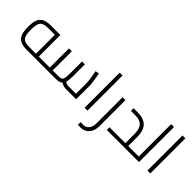

<svg xmlns="http://www.w3.org/2000/svg" viewBox="55 -1638 2799 2799"><g transform="rotate(45 1454.5 -238.0)"><path d="M582 -27Q582 -13 578 -6.5Q574 0 562 0H263Q176 0 128 -26.5Q80 -53 60 -106.5Q40 -160 40 -250Q40 -340 60 -393.5Q80 -447 128 -473.5Q176 -500 263 -500H458V-55H562Q574 -55 578 -48Q582 -41 582 -27ZM399 -55V-445H263Q197 -445 162.5 -428.5Q128 -412 113.5 -371Q99 -330 99 -250Q99 -170 113.5 -129Q128 -88 162.5 -71.5Q197 -55 263 -55Z M1283 -278V0H1070Q1019 0 970 -31Q938 0 867 0H562Q550 0 546 -6.5Q542 -13 542 -27Q542 -41 546 -48Q550 -55 562 -55H685V-450H744V-55H867Q904 -55 922 -65.5Q940 -76 947 -105.5Q954 -135 954 -195V-450H1013V-195Q1013 -119 999 -80Q1032 -55 1070 -55H1224V-278Q1224 -306 1215.5 -366Q1207 -426 1194 -490L1252 -500Q1264 -440 1273.5 -376Q1283 -312 1283 -278Z M1458 -723H1517V0H1458Z M1561 243 1568 188Q1606 192 1617 192Q1673 192 1707 151.5Q1741 111 1741 42V-500H1800V42Q1800 103 1777 149.5Q1754 196 1712.5 221.5Q1671 247 1617 247Q1597 247 1561 243Z M2427 -27Q2427 -13 2423 -6.5Q2419 0 2407 0H1915V-55H2243V-232Q2243 -311 2223.5 -357Q2204 -403 2161.5 -424Q2119 -445 2048 -445H1967V-500H2048Q2174 -500 2238 -438.5Q2302 -377 2302 -232V-55H2407Q2419 -55 2423 -48Q2427 -41 2427 -27Z M2578 -723V0H2407Q2395 0 2391 -6.5Q2387 -13 2387 -27Q2387 -41 2391 -48Q2395 -55 2407 -55H2519V-723Z M2753 -723H2812V0H2753Z"/></g></svg>

Font: Cairo Light
Style: Regular
Weight: 300
Designer: Mohamed Gaber, Accademia di Belle Arti di Urbino and others
Foundry: Kief Type Foundry, Accademia di Belle Arti di Urbino and others
Version: Version 3.011